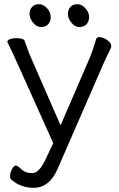

<svg xmlns="http://www.w3.org/2000/svg" viewBox="-20 -889 569 916"><path d="M405 -808Q405 -786 392.5 -773Q380 -760 359 -760Q338 -760 321 -780.5Q304 -801 304 -822Q304 -843 316 -856Q328 -869 349 -869Q370 -869 387.5 -849.5Q405 -830 405 -808ZM222 -808Q222 -786 209.5 -773Q197 -760 176 -760Q155 -760 138 -780.5Q121 -801 121 -822Q121 -843 133 -856Q145 -869 166 -869Q187 -869 204.5 -849.5Q222 -830 222 -808ZM234 -206 56 -602Q34 -651 24.5 -669Q15 -687 15 -689Q15 -698 28.5 -702.5Q42 -707 57 -707Q94 -707 98 -693Q103 -680 111 -656.5Q119 -633 126 -618L269 -291L406 -608Q421 -643 439 -703Q442 -712 453 -712Q464 -712 478 -706Q511 -689 511 -668Q511 -663 497 -635Q483 -607 474 -586L253 -79Q214 7 141 7Q78 7 33 -33Q28 -37 28 -50.5Q28 -64 37 -81.5Q46 -99 55.5 -99Q65 -99 83 -81Q101 -63 133 -63Q165 -63 193 -120Z"/></svg>

Font: LXGW WenKai Lite
Style: Regular
Weight: 400
Designer: LXGW / Fontworks Inc.
Foundry: LXGW / Fontworks Inc.
Version: Version 1.511; March 25, 2025